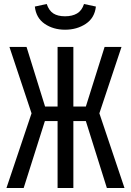

<svg xmlns="http://www.w3.org/2000/svg" viewBox="-20 -941 655 961"><path d="M268.2 -334.9H204.6L98.5 0H12.3L137.9 -373.8L27.2 -706.2H112.8L205.6 -407.7H268.2V-706.2H347.2V-407.7H409.7L503.6 -706.2H588.2L477.4 -373.8L603.1 0H514.9L409.7 -334.9H347.2V0H268.2ZM305.6 -792.3Q246.7 -792.3 203.6 -821.8Q160.5 -851.3 154.4 -908.2L213.8 -921Q225.1 -887.7 247.2 -873.6Q269.2 -859.5 305.6 -859.5Q341.5 -859.5 365.6 -873.6Q389.7 -887.7 400.5 -921L460 -908.2Q453.8 -851.3 409.5 -821.8Q365.1 -792.3 305.6 -792.3Z"/></svg>

Font: FiraCode Nerd Font
Style: Regular
Weight: 400
Designer: Carrois Corporate, Edenspiekermann AG, Nikita Prokopov
Foundry: Carrois Corporate, Edenspiekermann AG, Nikita Prokopov
Version: Version 6.002;Nerd Fonts 3.4.0